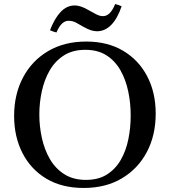

<svg xmlns="http://www.w3.org/2000/svg" viewBox="-20 -917 842 952"><path d="M752 -354Q752 -246 708 -163Q664 -80 584 -32.5Q504 15 395 15Q287 15 210 -31Q133 -77 91.5 -158Q50 -239 50 -342Q50 -449 94 -532.5Q138 -616 218.5 -663.5Q299 -711 407 -711Q514 -711 591 -665Q668 -619 710 -538.5Q752 -458 752 -354ZM628 -344Q628 -405 616 -463Q604 -521 577.5 -568Q551 -615 508 -642.5Q465 -670 403 -670Q340 -670 296.5 -642Q253 -614 226.5 -568Q200 -522 187.5 -465Q175 -408 175 -349Q175 -291 187.5 -233.5Q200 -176 227 -129Q254 -82 298.5 -53.5Q343 -25 406 -25Q468 -25 510.5 -52Q553 -79 579 -124.5Q605 -170 616.5 -227Q628 -284 628 -344ZM551 -897Q560 -895 568 -892Q576 -889 583 -886Q563 -826 532 -794Q501 -762 461 -762Q447 -762 431 -767Q415 -772 394 -784Q375 -795 357.5 -804.5Q340 -814 320 -814Q284 -814 260 -756Q246 -759 228 -767Q250 -825 280.5 -857.5Q311 -890 351 -890Q364 -890 380 -885Q396 -880 417 -868Q436 -858 454.5 -847.5Q473 -837 491 -837Q527 -837 551 -897Z"/></svg>

Font: Tiro Devanagari Marathi
Style: Regular
Weight: 400
Designer: Devanagari: John Hudson & Fiona Ross. Latin: John Hudson.
Foundry: Tiro Typeworks Ltd.
Version: Version 1.52